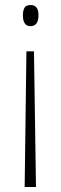

<svg xmlns="http://www.w3.org/2000/svg" viewBox="-20 -550 242 763"><path d="M133 -490Q133 -446 101 -446Q71 -446 71 -490Q71 -507 77 -518.5Q83 -530 102 -530Q133 -530 133 -490ZM85 -346H115L123 193H78Z"/></svg>

Font: Noto Sans Tamil ExtraCondensed ExtraLight
Style: Regular
Weight: 200
Width: 2
Designer: Jelle Bosma - Monotype Design Team
Foundry: Monotype Imaging Inc.
Version: Version 2.004; ttfautohint (v1.8.4.7-5d5b)